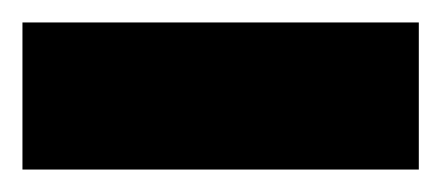

<svg xmlns="http://www.w3.org/2000/svg" viewBox="-20 -769 393 171"><path d="M353 -749V-618H0V-749Z"/></svg>

Font: Pathway Extreme ExtraBold
Style: Regular
Weight: 800
Designer: Eduardo Rodriguez Tunni
Foundry: Eduardo Rodriguez Tunni
Version: Version 1.001;gftools[0.9.26]